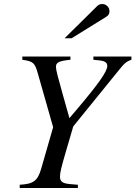

<svg xmlns="http://www.w3.org/2000/svg" viewBox="-20 -934 673 954"><path d="M633 -653H444V-637L473 -634C502 -631 513 -623 513 -606C513 -579 469 -517 364 -393L325 -347L294 -457C270 -542 258 -586 258 -601C258 -623 270 -631 330 -637V-653H91V-637C147 -629 153 -621 168 -569L244 -302L185 -97C167 -33 144 -20 78 -16V0H367V-16L331 -19C292 -22 278 -31 278 -56C278 -77 285 -104 308 -183L344 -306L563 -576C596 -617 604 -627 633 -637ZM301 -744H336L507 -850C519 -857 524 -866 524 -878C524 -898 508 -914 488 -914C478 -914 470 -911 463 -904Z"/></svg>

Font: XITS
Style: Italic
Weight: 400
Italic angle: -16.33°
Designer: MicroPress Inc., with final additions and corrections provided by Coen Hoffman, Elsevier (retired)
Version: Version 1.107